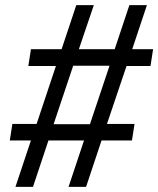

<svg xmlns="http://www.w3.org/2000/svg" viewBox="-20 -725 614 745"><path d="M40 0 100 -180H18L28 -244H122L197 -469H90L100 -534H219L276 -705H344L286 -534H425L482 -705H550L493 -534H574L564 -469H471L395 -244H502L492 -180H374L314 0H246L306 -180H168L108 0ZM188 -243H329L405 -470H264Z"/></svg>

Font: Nunito Sans 10pt SemiCondensed Medium
Style: Italic
Weight: 500
Width: 4
Italic angle: -9°
Designer: Vernon Adams
Foundry: Vernon Adams
Version: Version 3.101;gftools[0.9.27]